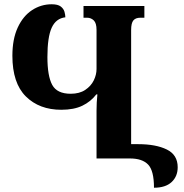

<svg xmlns="http://www.w3.org/2000/svg" viewBox="-20 -742 863 899"><path d="M701 137Q701 57 673.5 28.5Q646 0 589 0H432V-224Q432 -243 433 -262Q434 -281 436 -300H431Q405 -266 365.5 -247Q326 -228 267 -228Q164 -228 101 -290.5Q38 -353 38 -481Q38 -559 63 -613Q88 -667 130 -694.5Q172 -722 222 -722Q251 -722 264.5 -711.5Q278 -701 282 -686.5Q286 -672 286 -661Q242 -656 222 -612Q202 -568 202 -475Q202 -386 224.5 -344.5Q247 -303 311 -303Q352 -303 379 -321Q406 -339 419 -365.5Q432 -392 432 -419V-602Q432 -634 419 -646.5Q406 -659 388 -659H371V-714H656V-659H637Q615 -659 604.5 -646.5Q594 -634 594 -601V-67H627Q710 -67 761 -42Q812 -17 812 41Q812 84 783.5 110.5Q755 137 701 137Z"/></svg>

Font: Noto Serif Georgian Condensed ExtraBold
Style: Regular
Weight: 800
Width: 3
Designer: Monotype Design Team, Akaki Razmadze
Foundry: Google LLC
Version: Version 2.003; ttfautohint (v1.8.4.7-5d5b)